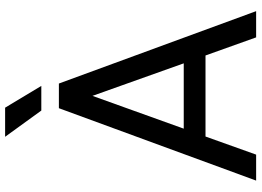

<svg xmlns="http://www.w3.org/2000/svg" viewBox="-152 -844 997 732"><g transform="rotate(-90 346.0 -478.5)"><path d="M569 0H669L393 -752H299L23 0H122L191 -193H500ZM190 -957 290 -819H384L301 -957ZM221 -276 346 -624 470 -276Z"/></g></svg>

Font: Hibana 45 SubMedium
Style: Regular
Weight: 500
Width: 6
Designer: pygmalion
Foundry: ybstudio
Version: Version 2021.007;FEAKit 1.0